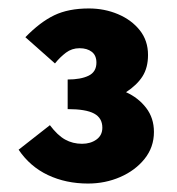

<svg xmlns="http://www.w3.org/2000/svg" viewBox="-20 -822 419 454"><path d="M188 -388Q136 -388 93.5 -408Q51 -428 24 -468L98 -526Q116 -502 134 -492Q152 -482 174 -482Q194 -482 208 -492Q222 -502 222 -520Q222 -543 202.5 -553.5Q183 -564 140 -564V-634Q171 -634 189.5 -643Q208 -652 208 -674Q208 -691 197 -699.5Q186 -708 168 -708Q150 -708 136 -697.5Q122 -687 110 -672L40 -734Q75 -770 108.5 -786Q142 -802 190 -802Q227 -802 259 -788.5Q291 -775 310.5 -750.5Q330 -726 330 -692Q330 -662 317 -641.5Q304 -621 278 -604Q307 -591 325.5 -567Q344 -543 344 -510Q344 -474 322 -446.5Q300 -419 264.5 -403.5Q229 -388 188 -388Z"/></svg>

Font: Assistant ExtraBold
Style: Regular
Weight: 800
Designer: Hebrew By Ben Nathan, Latin by Paul Hunt
Version: Version 3.000